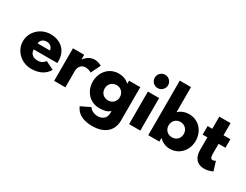

<svg xmlns="http://www.w3.org/2000/svg" viewBox="-99 -1602 3362 2620"><g transform="rotate(30 1582.0 -292.5)"><path d="M579 -232C580 -238 580 -249 580 -256C580 -436 461 -528 305 -528C150 -528 23 -406 23 -256C23 -107 150 15 305 15C419 15 513 -22 571 -119L443 -183C400 -137 375 -126 318 -126C273 -126 207 -153 207 -232ZM212 -330C215 -377 249 -413 310 -413C362 -413 399 -384 407 -330Z M663 0H840V-270C840 -283 853 -374 945 -374C1004 -374 1037 -346 1037 -346L1111 -496C1111 -496 1065 -528 999 -528C898 -528 842 -439 842 -439H840V-513H663Z M1138 126C1192 251 1315 275 1422 275C1597 275 1724 186 1724 14V-513H1547V-467H1544C1502 -506 1447 -528 1379 -528C1229 -528 1124 -406 1124 -256C1124 -106 1229 15 1379 15C1449 15 1509 5 1547 -37V1C1547 92 1471 121 1422 121C1345 121 1302 86 1283 55ZM1312 -256C1312 -327 1365 -377 1432 -377C1498 -377 1551 -327 1551 -256C1551 -186 1501 -136 1432 -136C1360 -136 1312 -186 1312 -256Z M1935 -830C1877 -830 1830 -783 1830 -725C1830 -667 1877 -620 1935 -620C1993 -620 2040 -667 2040 -725C2040 -783 1993 -830 1935 -830ZM1844 -513H2021V0H1844Z M2746 -256C2746 -406 2641 -528 2491 -528C2422 -528 2365 -505 2323 -464V-860H2146V0H2321V-58H2323C2361 -16 2421 15 2491 15C2641 15 2746 -106 2746 -256ZM2558 -256C2558 -186 2510 -136 2438 -136C2369 -136 2319 -186 2319 -256C2319 -327 2372 -377 2438 -377C2505 -377 2558 -327 2558 -256Z M2859 -513H2785V-378H2859V-181C2859 -90 2893 15 3034 15C3107 15 3164 -17 3164 -17L3120 -160C3120 -160 3099 -144 3076 -144C3048 -144 3036 -167 3036 -215V-378H3144V-513H3036V-704H2859Z"/></g></svg>

Font: Hussar Techniczny
Style: Bold 
Weight: 700
Foundry: Cannot Into Space Fonts
Version: Version 0.77